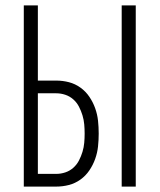

<svg xmlns="http://www.w3.org/2000/svg" viewBox="-20 -690 590 710"><path d="M430 0V-670H482V0ZM68 0V-670H120V-392H188Q212 -392 235 -386Q258 -380 277.5 -366Q297 -352 310.5 -332Q324 -312 332 -289.5Q340 -267 342.5 -243.5Q345 -220 345 -196Q345 -172 342.5 -148.5Q340 -125 332 -102.5Q324 -80 310.5 -60Q297 -40 277.5 -26Q258 -12 235 -6Q212 0 188 0ZM120 -47H188Q205 -47 221.5 -52.5Q238 -58 251 -69.5Q264 -81 272 -96.5Q280 -112 285 -128.5Q290 -145 291.5 -162Q293 -179 293 -196Q293 -213 291.5 -230Q290 -247 285 -263.5Q280 -280 272 -295.5Q264 -311 251 -322.5Q238 -334 221.5 -339.5Q205 -345 188 -345H120Z"/></svg>

Font: Lode Dark
Style: Regular
Weight: 400
Monospace: yes
Designer: Belleve Invis
Foundry: Belleve Invis
Version: Version 29.2.0; ttfautohint (v1.8.3)